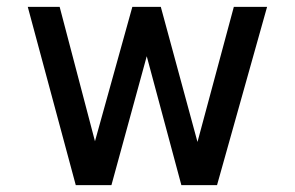

<svg xmlns="http://www.w3.org/2000/svg" viewBox="-20 -540 860 560"><path d="M61 -520 201 0H305L408 -376L509 0H613L759 -520H662L556 -126L449 -520H366L257 -128L154 -520Z"/></svg>

Font: Grotesk 02 Mince
Style: Bold
Weight: 400
Designer: Frank Adebiaye, contributions by Jérémy Landes, Ariel Martín Pérez
Foundry: Velvetyne Type Foundry
Version: Version 3.000;Glyphs 3.1.2 (3150)